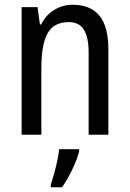

<svg xmlns="http://www.w3.org/2000/svg" viewBox="-20 -567 545 808"><path d="M286 -547Q360 -547 398 -501.5Q436 -456 436 -360V0H353V-347Q353 -410 333 -442Q313 -474 270 -474Q206 -474 180 -426.5Q154 -379 154 -279V0H71V-537H138L148 -464H153Q173 -504 208.5 -525.5Q244 -547 286 -547ZM313 71Q304 105 283.5 147.5Q263 190 241 221H194V210Q200 192 207.5 165Q215 138 221 109.5Q227 81 229 61H313Z"/></svg>

Font: Noto Sans Devanagari Condensed
Style: Regular
Weight: 400
Width: 3
Designer: Jelle Bosma - Monotype Design Team
Foundry: Monotype Imaging Inc.
Version: Version 2.004; ttfautohint (v1.8.4.7-5d5b)